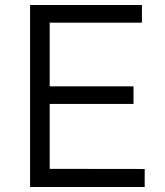

<svg xmlns="http://www.w3.org/2000/svg" viewBox="-20 -743 657 763"><path d="M99.5 0V-723H544V-653H177.5V-400H510.5V-330H177.5V-72L555 -71.5V0Z"/></svg>

Font: Public Sans Light
Style: Regular
Weight: 300
Designer: The Public Sans Project Authors: Dan O. Williams and USWDS (Libre Franklin designed by Pablo Impallari and Rodrigo Fuenz
Version: Version 1.007